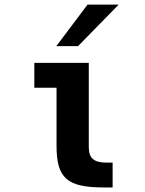

<svg xmlns="http://www.w3.org/2000/svg" viewBox="-20 -825 642 849"><path d="M229 -621.1H325.2L504.9 -804.7H367.2ZM439.9 3.9H478V-106H449.7C395 -106 372.6 -126 372.6 -174.3V-546.9H131.8V-437H230V-181.2C230 -37.1 275.9 3.9 439.9 3.9Z"/></svg>

Font: Hack
Style: Bold
Weight: 700
Monospace: yes
Designer: Christopher Simpkins
Foundry: Christopher Simpkins
Version: Version 2.010